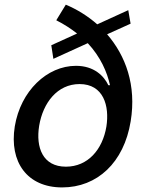

<svg xmlns="http://www.w3.org/2000/svg" viewBox="-20 -791 626 822"><path d="M438.6 -644.2 539.1 -689.6 529.1 -747.5 396.3 -686.8C355.5 -722.7 309.3 -751.1 261.7 -771L220.9 -704.2C253.9 -687.5 283.7 -668.3 310 -647.4L199.6 -597.3L208.5 -539.1L355.8 -606.2C411.2 -546.5 438.6 -481.9 451 -426.1H443.9C425.1 -465.9 382.5 -509.2 305.4 -509.2C181.1 -509.2 68.2 -401.3 43.3 -250C18.8 -96.9 96.6 11.4 246.1 11.4C396 11.4 510.7 -94.8 539.4 -271.3C565 -426.8 517.4 -552.9 438.6 -644.2ZM147.7 -252.8C164.1 -350.5 225.1 -431.1 320.7 -431.1C422.9 -431.1 449.6 -338.1 435.4 -248.6C419 -150.9 356.5 -77.4 262.1 -77.4C163.4 -77.4 132.5 -159.1 147.7 -252.8Z"/></svg>

Font: Margiela Sans Medium
Style: Italic
Weight: 500
Italic angle: -9.39999°
Designer: Stefan Endress, Andreas Faust
Version: Version 1.100;FEAKit 1.0